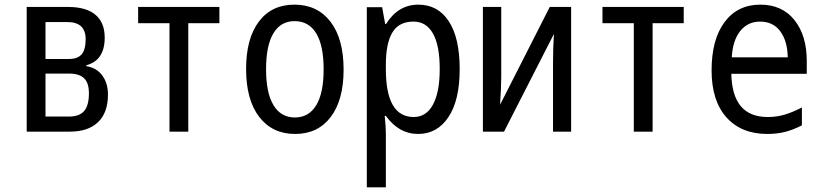

<svg xmlns="http://www.w3.org/2000/svg" viewBox="-20 -567 3540 827"><path d="M95 -537H274Q351 -537 391 -503.5Q431 -470 431 -405Q431 -307 352 -286V-282Q396 -275 420.5 -242Q445 -209 445 -159Q445 -82 402.5 -41Q360 0 281 0H95ZM277 -313Q315 -313 332 -333.5Q349 -354 349 -398Q349 -472 270 -472H176V-313ZM278 -65Q322 -65 342.5 -89Q363 -113 363 -165Q363 -210 342 -230Q321 -250 279 -250H176V-65Z M710 -467H575V-537H925V-467H791V0H710Z M1040 -270Q1040 -401 1095 -474Q1150 -547 1248 -547Q1347 -547 1403.5 -473.5Q1460 -400 1460 -267Q1460 -136 1404.5 -63Q1349 10 1251 10Q1153 10 1096.5 -63.5Q1040 -137 1040 -270ZM1374 -268Q1374 -371 1342 -423.5Q1310 -476 1249 -476Q1189 -476 1157.5 -423.5Q1126 -371 1126 -269Q1126 -167 1158 -114Q1190 -61 1250 -61Q1310 -61 1342 -113.5Q1374 -166 1374 -268Z M1560 -536H1626L1639 -464H1643Q1695 -547 1782 -547Q1866 -547 1913 -475.5Q1960 -404 1960 -269Q1960 -135 1911.5 -62.5Q1863 10 1781 10Q1698 10 1642 -68H1637Q1642 -23 1642 11V240H1560ZM1874 -270Q1874 -371 1845 -422.5Q1816 -474 1761 -474Q1698 -474 1670 -427Q1642 -380 1642 -289V-269Q1642 -63 1762 -63Q1816 -63 1845 -116.5Q1874 -170 1874 -270Z M2060 -537H2139V-237Q2139 -191 2134 -116L2348 -537H2440V0H2362V-293Q2362 -364 2366 -421L2151 0H2060Z M2710 -467H2575V-537H2925V-467H2791V0H2710Z M3045 -264Q3045 -397 3101 -472Q3157 -547 3255 -547Q3349 -547 3402 -480.5Q3455 -414 3455 -304V-249H3130Q3132 -156 3171 -109.5Q3210 -63 3287 -63Q3325 -63 3359 -73Q3393 -83 3434 -104V-27Q3397 -8 3362 1Q3327 10 3285 10Q3173 10 3109 -61.5Q3045 -133 3045 -264ZM3373 -320Q3372 -390 3341 -432Q3310 -474 3254 -474Q3201 -474 3168.5 -433.5Q3136 -393 3132 -320Z"/></svg>

Font: Noto Sans Mono UI Cond
Style: Regular
Weight: 400
Width: 3
Monospace: yes
Designer: Monotype Design team
Foundry: Monotype Imaging Inc.
Version: Version 1.000